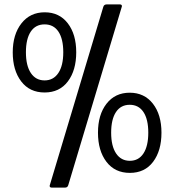

<svg xmlns="http://www.w3.org/2000/svg" viewBox="-20 -780 793 874"><path d="M289 -409.5Q251 -359 183 -359Q115 -359 76.5 -409.5Q38 -460 38 -541.5Q38 -623 77.5 -673.5Q117 -724 183.5 -724Q250 -724 288.5 -674Q327 -624 327 -542Q327 -460 289 -409.5ZM120.5 -447.5Q143 -414 183 -414Q223 -414 245.5 -447.5Q268 -481 268 -542Q268 -603 246 -636Q224 -669 183 -669Q142 -669 120 -636Q98 -603 98 -542Q98 -481 120.5 -447.5ZM677 -43.5Q639 7 571 7Q503 7 464.5 -43.5Q426 -94 426 -176Q426 -258 465 -308Q504 -358 570.5 -358Q637 -358 676 -308Q715 -258 715 -176Q715 -94 677 -43.5ZM508.5 -81.5Q531 -48 571 -48Q611 -48 633 -81.5Q655 -115 655 -176Q655 -237 633 -270Q611 -303 570.5 -303Q530 -303 508 -270Q486 -237 486 -176Q486 -115 508.5 -81.5ZM276 74H216Q206 74 206 66Q206 64 207 62L450 -748Q453 -760 466 -760H525Q535 -760 535 -752Q535 -750 534 -748L291 62Q288 74 276 74Z"/></svg>

Font: Sanchez
Style: Regular
Weight: 400
Designer: Daniel Hernández
Foundry: LatinoType
Version: Version 1.001